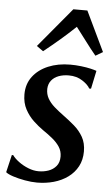

<svg xmlns="http://www.w3.org/2000/svg" viewBox="-57 -853 526 901"><g transform="rotate(5 206.0 -402.5)"><path d="M366.5 -451H358Q349 -468.5 321.8 -486.2Q294.5 -504 257.5 -504Q231 -504 209.8 -496Q188.5 -488 175.8 -472Q163 -456 162 -432.5Q161.5 -407.5 173 -387.2Q184.5 -367 204.5 -349.5Q224.5 -332 248.5 -314.5Q276 -294.5 301.2 -272.8Q326.5 -251 342.8 -222.5Q359 -194 359 -154.5Q359 -114.5 342.5 -83.8Q326 -53 297 -32Q268 -11 230.8 -0.5Q193.5 10 152 10Q125.5 10 94.8 4.5Q64 -1 38.8 -9.2Q13.5 -17.5 4 -26L23.5 -108.5H30Q40.5 -93.5 60.8 -78.5Q81 -63.5 106 -53.5Q131 -43.5 155 -43.5Q179.5 -43.5 201.5 -51.2Q223.5 -59 237.8 -76.2Q252 -93.5 252 -121Q252 -146.5 238.8 -166.8Q225.5 -187 204.2 -204.2Q183 -221.5 158.5 -238Q137 -253 113.5 -275Q90 -297 73.8 -327.2Q57.5 -357.5 57.5 -397.5Q57.5 -446 84 -481.2Q110.5 -516.5 156.5 -535.8Q202.5 -555 260 -555Q286 -555 311.2 -552Q336.5 -549 356 -544.5Q375.5 -540 384.5 -536.5ZM127 -606.5 96 -628.5 251.5 -815H317.5L407.5 -627L373.5 -607Q348.5 -637 324.8 -669Q301 -701 275 -734.5Q241 -702 203.8 -670Q166.5 -638 127 -606.5Z"/></g></svg>

Font: Merriweather 48pt Medium
Style: Italic
Weight: 500
Italic angle: -7.8°
Version: Version 2.101